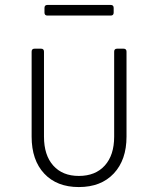

<svg xmlns="http://www.w3.org/2000/svg" viewBox="-20 -747 640 777"><path d="M299 10Q210 10 159 -44.5Q108 -99 108 -194V-538Q108 -550 120 -550H146Q158 -550 158 -538V-194Q158 -119 195.5 -77Q233 -35 299 -35Q366 -35 404 -77Q442 -119 442 -194V-538Q442 -550 454 -550H480Q492 -550 492 -538V-194Q492 -100 440.5 -45Q389 10 299 10ZM172 -684Q160 -684 160 -696V-715Q160 -727 172 -727H428Q440 -727 440 -715V-696Q440 -684 428 -684Z"/></svg>

Font: Pitagon Sans Mono Thin
Style: Regular
Weight: 100
Monospace: yes
Designer: Travis Tran
Foundry: Pitagon
Version: Version 1.001; ttfautohint (v1.8.4.7-5d5b);gftools[0.9.26]